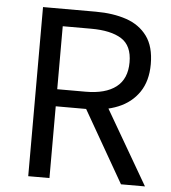

<svg xmlns="http://www.w3.org/2000/svg" viewBox="-52 -781 740 829"><g transform="rotate(5 317.5 -366.5)"><path d="M101 0V-733H330Q405 -733 462.5 -713.5Q520 -694 553 -649Q586 -604 586 -528Q586 -455 553 -406.5Q520 -358 462.5 -334.5Q405 -311 330 -311H193V0ZM193 -385H316Q402 -385 448 -420.5Q494 -456 494 -528Q494 -600 448 -629Q402 -658 316 -658H193ZM503 0 311 -335 384 -384 607 0Z"/></g></svg>

Font: Noto Sans HK Thin
Style: Regular
Weight: 400
Version: Version 2.004-H2;hotconv 1.0.118;makeotfexe 2.5.65603